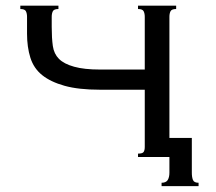

<svg xmlns="http://www.w3.org/2000/svg" viewBox="-20 -547 751 669"><path d="M460.9 0V-11.7Q476.6 -11.7 480.5 -17.6Q484.4 -23.4 484.4 -35.2V-234.4H328.1Q253.9 -234.4 205.1 -248Q156.2 -261.7 127 -285.2Q97.7 -308.6 85.9 -345.7Q74.2 -382.8 74.2 -429.7V-488.3Q74.2 -500 70.3 -507.8Q66.4 -515.6 50.8 -515.6V-527.3H183.6V-515.6Q168 -515.6 164.1 -507.8Q160.2 -500 160.2 -488.3V-453.1Q160.2 -414.1 164.1 -386.7Q168 -359.4 185.5 -341.8Q203.1 -324.2 238.3 -314.5Q273.4 -304.7 328.1 -304.7H484.4V-488.3Q484.4 -500 480.5 -507.8Q476.6 -515.6 460.9 -515.6V-527.3H593.8V-515.6Q578.1 -515.6 574.2 -507.8Q570.3 -500 570.3 -488.3V-66.4H648.4V54.7Q648.4 70.3 652.3 80.1Q656.2 89.8 671.9 89.8V101.6H543V89.8Q558.6 89.8 564.5 80.1Q570.3 70.3 570.3 54.7V0Z"/></svg>

Font: 和音 by 宁静之雨，公众号njzyshare
Style: Regular
Weight: 400
Designer: Steve Matteson
Foundry: Ascender Corporation
Version: Version 6.00;June 8, 2018;FontCreator 11.0.0.2388 32-bit